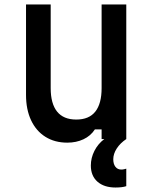

<svg xmlns="http://www.w3.org/2000/svg" viewBox="-20 -620 690 856"><path d="M543 -600V0H433V-43H403Q384 -14 352 1Q320 16 280 16Q224 16 182.5 -10Q141 -36 118.5 -84Q96 -132 96 -197V-600H206V-227Q206 -158 234.5 -122.5Q263 -87 320 -87Q377 -87 405 -122.5Q433 -158 433 -227V-600ZM495 216Q444 216 414.5 190Q385 164 385 118Q385 84 401 52.5Q417 21 445 0L491 -2L543 0Q516 18 500.5 42Q485 66 485 90Q485 111 494.5 123.5Q504 136 521 136Q528 136 533.5 134.5Q539 133 543 132V210Q534 213 522 214.5Q510 216 495 216Z"/></svg>

Font: Martian Mono SemiCondensed
Style: Regular
Weight: 400
Width: 4
Designer: Roman Shamin
Foundry: Evil Martians
Version: Version 1.000